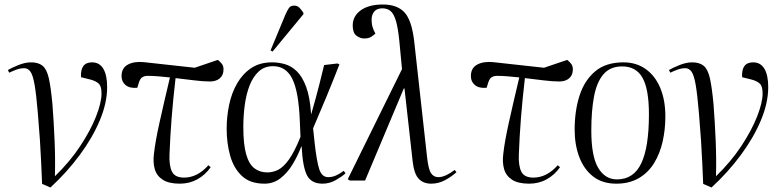

<svg xmlns="http://www.w3.org/2000/svg" viewBox="-20 -802 3484 853"><path d="M204 31 167 15Q165 -32 163 -78Q161 -124 157.5 -177.5Q154 -231 148 -301Q141 -384 133.5 -426.5Q126 -469 115 -484Q104 -499 88 -499Q70 -499 52.5 -492.5Q35 -486 21 -479L15 -491Q32 -501 62 -513Q92 -525 118 -525Q151 -525 169.5 -509.5Q188 -494 197 -454Q206 -414 213 -339Q219 -260 222.5 -178Q226 -96 224 -19Q290 -83 336 -152.5Q382 -222 406.5 -284Q431 -346 431 -387Q431 -419 418.5 -430.5Q406 -442 384 -448L340 -459Q336 -525 389 -525Q422 -525 439 -496.5Q456 -468 456 -415Q456 -345 423.5 -267.5Q391 -190 334 -113Q277 -36 204 31Z M779 14Q730 14 703 -3.5Q676 -21 667.5 -51Q659 -81 664 -119Q670 -173 688 -254.5Q706 -336 735 -458Q708 -461 682.5 -463Q657 -465 636 -465Q622 -465 611.5 -458.5Q601 -452 594 -425L590 -412Q556 -409 538 -424Q520 -439 520 -464Q520 -500 548 -515Q576 -530 618 -526L845 -501L948 -536Q958 -528 965.5 -518.5Q973 -509 973 -494Q973 -468 956.5 -454Q940 -440 913 -440Q883 -440 843 -445Q803 -450 760 -455Q749 -361 742.5 -278Q736 -195 733 -115Q731 -66 744 -39.5Q757 -13 798 -13Q857 -13 906 -68L916 -59Q892 -25 857 -5.5Q822 14 779 14Z M1155 14Q1091 14 1054.5 -20.5Q1018 -55 1002.5 -110.5Q987 -166 987 -230Q987 -284 998 -336.5Q1009 -389 1033.5 -431.5Q1058 -474 1096 -499.5Q1134 -525 1189 -525Q1217 -525 1245.5 -517Q1274 -509 1298.5 -485.5Q1323 -462 1340 -416.5Q1357 -371 1362 -296H1363Q1386 -376 1398 -424Q1410 -472 1420 -513L1479 -520L1488 -516Q1458 -439 1430 -371.5Q1402 -304 1371 -232L1378 -166Q1387 -85 1398.5 -50Q1410 -15 1438 -15Q1456 -15 1473 -22.5Q1490 -30 1507 -43L1515 -32Q1500 -18 1472 -2Q1444 14 1413 14Q1364 14 1344.5 -22Q1325 -58 1320 -152H1319Q1303 -110 1280 -72Q1257 -34 1226 -10Q1195 14 1155 14ZM1168 -36Q1192 -36 1215.5 -47.5Q1239 -59 1263.5 -93Q1288 -127 1315 -194L1312 -264Q1307 -394 1279 -451Q1251 -508 1193 -508Q1155 -508 1129.5 -484.5Q1104 -461 1089 -422.5Q1074 -384 1067.5 -336Q1061 -288 1061 -238Q1061 -161 1073.5 -117Q1086 -73 1110 -54.5Q1134 -36 1168 -36ZM1191 -573 1182 -578 1248 -737Q1257 -757 1264 -767Q1271 -777 1287 -777Q1301 -777 1310 -768Q1319 -759 1328 -745V-739Z M1896 14Q1860 14 1839.5 -8.5Q1819 -31 1813 -88L1777 -409H1774L1602 0H1534L1525 -6L1766 -495L1754 -621Q1748 -680 1738.5 -711Q1729 -742 1714.5 -753.5Q1700 -765 1679 -765Q1654 -765 1642.5 -750.5Q1631 -736 1631 -716Q1631 -700 1633 -690.5Q1635 -681 1641 -666L1648 -653Q1642 -647 1630 -639Q1618 -631 1598 -631Q1580 -631 1563.5 -643.5Q1547 -656 1547 -689Q1547 -730 1582.5 -756Q1618 -782 1681 -782Q1744 -782 1776.5 -747.5Q1809 -713 1820 -620L1877 -107Q1883 -50 1895 -32.5Q1907 -15 1927 -15Q1944 -15 1963 -24Q1982 -33 2000 -47L2008 -37Q1986 -17 1957 -1.5Q1928 14 1896 14Z M2331 14Q2282 14 2255 -3.5Q2228 -21 2219.5 -51Q2211 -81 2216 -119Q2222 -173 2240 -254.5Q2258 -336 2287 -458Q2260 -461 2234.5 -463Q2209 -465 2188 -465Q2174 -465 2163.5 -458.5Q2153 -452 2146 -425L2142 -412Q2108 -409 2090 -424Q2072 -439 2072 -464Q2072 -500 2100 -515Q2128 -530 2170 -526L2397 -501L2500 -536Q2510 -528 2517.5 -518.5Q2525 -509 2525 -494Q2525 -468 2508.5 -454Q2492 -440 2465 -440Q2435 -440 2395 -445Q2355 -450 2312 -455Q2301 -361 2294.5 -278Q2288 -195 2285 -115Q2283 -66 2296 -39.5Q2309 -13 2350 -13Q2409 -13 2458 -68L2468 -59Q2444 -25 2409 -5.5Q2374 14 2331 14Z M2718 14Q2656 14 2615 -18Q2574 -50 2553.5 -104.5Q2533 -159 2533 -226Q2533 -309 2554.5 -376.5Q2576 -444 2623.5 -484.5Q2671 -525 2750 -525Q2807 -525 2849 -495Q2891 -465 2913.5 -411Q2936 -357 2936 -285Q2936 -227 2924 -173.5Q2912 -120 2886 -77.5Q2860 -35 2818 -10.5Q2776 14 2718 14ZM2721 -5Q2795 -5 2829 -76.5Q2863 -148 2863 -294Q2863 -406 2834.5 -456.5Q2806 -507 2744 -507Q2691 -507 2661 -472Q2631 -437 2619 -373Q2607 -309 2607 -222Q2607 -108 2637.5 -56.5Q2668 -5 2721 -5Z M3141 31 3104 15Q3102 -32 3100 -78Q3098 -124 3094.5 -177.5Q3091 -231 3085 -301Q3078 -384 3070.5 -426.5Q3063 -469 3052 -484Q3041 -499 3025 -499Q3007 -499 2989.5 -492.5Q2972 -486 2958 -479L2952 -491Q2969 -501 2999 -513Q3029 -525 3055 -525Q3088 -525 3106.5 -509.5Q3125 -494 3134 -454Q3143 -414 3150 -339Q3156 -260 3159.5 -178Q3163 -96 3161 -19Q3227 -83 3273 -152.5Q3319 -222 3343.5 -284Q3368 -346 3368 -387Q3368 -419 3355.5 -430.5Q3343 -442 3321 -448L3277 -459Q3273 -525 3326 -525Q3359 -525 3376 -496.5Q3393 -468 3393 -415Q3393 -345 3360.5 -267.5Q3328 -190 3271 -113Q3214 -36 3141 31Z"/></svg>

Font: Literata 72pt Light
Style: Italic
Weight: 300
Italic angle: -2°
Designer: Latin by Veronika Burian and Jose Scaglione. Greek by Irene Vlachou. Cyrillic by Vera Evstafieva
Foundry: TypeTogether
Version: Version 3.002